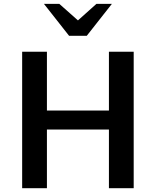

<svg xmlns="http://www.w3.org/2000/svg" viewBox="-20 -987 817 1007"><path d="M96.2 -715.8H226.1V-407.2H551.3V-715.8H681.2V0H551.3V-307.6H226.1V0H96.2ZM342.3 -799.3 210.4 -966.8H291L408.2 -862.8H369.6L485.8 -966.8H566.9L435.1 -799.3Z"/></svg>

Font: Monda SemiBold
Style: Regular
Weight: 600
Designer: Vernon Adams
Foundry: Vernon Adams
Version: Version 2.200